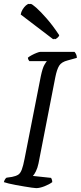

<svg xmlns="http://www.w3.org/2000/svg" viewBox="-28 -972 417 992"><path d="M159 0Q152 0 135.5 -2.5Q119 -5 97.5 -8.5Q76 -12 54.5 -16Q33 -20 16.5 -24Q0 -28 -8 -31Q-6 -39 -2 -45.5Q2 -52 6 -54L34 -58Q54 -62 65.5 -69Q77 -76 84.5 -95.5Q92 -115 99 -152L183 -579Q192 -621 201.5 -637Q211 -653 214 -656H124Q121 -659 119 -663Q117 -667 116 -674Q123 -680 136 -687Q149 -694 162 -699Q175 -704 180 -704H357Q361 -700 365 -692Q369 -684 369 -673L322 -660Q290 -652 278 -633Q266 -614 258 -574L171 -128Q166 -104 157.5 -87Q149 -70 142 -63L236 -53Q238 -50 240 -44Q242 -38 242 -31Q226 -19 201.5 -9.5Q177 0 159 0ZM256 -769 88 -897Q89 -911 97.5 -923.5Q106 -936 116 -944Q126 -952 130 -952Q137 -952 159.5 -932Q182 -912 213.5 -876Q245 -840 278 -790Q277 -784 269.5 -777.5Q262 -771 256 -769ZM247 -769 79 -897Q81 -910 88.5 -922.5Q96 -935 105.5 -943.5Q115 -952 122 -952Q129 -952 150.5 -931.5Q172 -911 203.5 -874.5Q235 -838 269 -790Q268 -787 261.5 -779.5Q255 -772 247 -769Z"/></svg>

Font: Texturina 12pt Light
Style: Italic
Weight: 300
Italic angle: -11°
Designer: Guillermo Torres Carreño
Foundry: Omnibus-Type
Version: Version 1.002